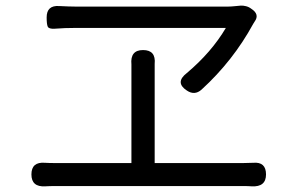

<svg xmlns="http://www.w3.org/2000/svg" viewBox="-20 -699 1040 677"><path d="M245.1 -675.8H785.2Q793.9 -675.8 807.6 -677.2Q821.3 -678.7 829.1 -679.2Q836.9 -679.7 847.2 -677.2Q857.4 -674.8 866.2 -668Q896.5 -648.4 877.9 -623Q877 -622.1 875.5 -619.1Q874 -616.2 873 -615.2Q801.8 -484.4 690.4 -382.8Q666 -361.3 638.7 -379.9Q595.7 -408.2 638.7 -441.4Q725.6 -514.6 776.4 -600.6H250Q207 -600.6 171.9 -597.7Q152.3 -596.7 148.4 -605Q144.5 -613.3 144.5 -637.7Q144.5 -680.7 188.5 -677.7Q225.6 -675.8 245.1 -675.8ZM835 -43H179.7Q153.3 -43 139.6 -42Q90.8 -39.1 90.8 -84Q90.8 -128.9 138.7 -125Q152.3 -124 179.7 -124H443.4V-471.7Q438.5 -522.5 484.4 -522.5Q530.3 -522.5 525.4 -473.6V-124H835Q841.8 -124 854.5 -124.5Q867.2 -125 873 -125Q918 -128.9 918 -84Q918 -39.1 867.2 -42Q855.5 -43 835 -43Z"/></svg>

Font: GenSenMaruGothic TW TTF Regular
Style: Regular
Weight: 400
Version: Version 1.301